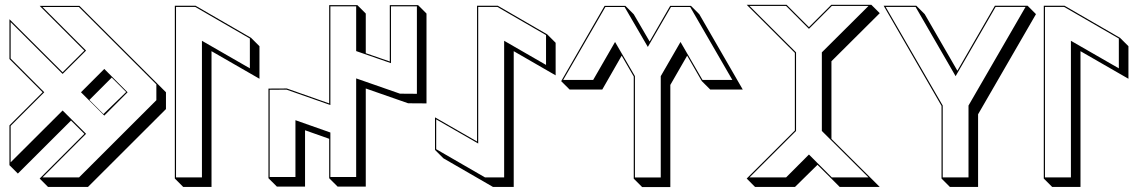

<svg xmlns="http://www.w3.org/2000/svg" viewBox="-20 -738 4690 792"><path d="M440.9 -418 348.6 -325.7 406.7 -267.6 500.5 -358.4ZM143.6 -713.9H307.6L629.9 -392.1L664.6 -357.4V-288.1L342.8 33.2H178.2L143.6 -1.5L328.1 -186L272.9 -240.7L53.7 -22L19 -56.6V-220.7L155.8 -357.4L19 -494.6V-658.7L238.3 -439.9L328.1 -529.3ZM155.3 -709 335 -529.3 238.3 -433.1 23.9 -647V-496.6L162.6 -357.4L23.9 -218.8V-68.4L238.3 -282.2L335 -186L155.3 -6.3H306.2L625 -324.7V-390.1L305.7 -709ZM410.2 -453.6 506.3 -357.4 410.2 -261.2 314 -357.4Z M786.6 -714.4 1015.6 -582 1050.3 -547.4V-413.1L852.5 -526.9V33.2H735.8L701.2 -1.5V-714.4ZM785.2 -709.5H706.1V-6.3H813V-569.8L1010.7 -456.1V-579.1Z M1587.9 -716.8H1704.6L1739.3 -682.1V-311.5L1663.6 -312L1488.8 -373V31.7H1372.6L1337.9 -2.9V-165.5L1238.3 -200.7V31.7H1122.1L1087.4 -2.9V-372.6L1163.1 -373L1337.9 -311.5V-716.8H1454.1L1488.8 -682.1V-518.6L1587.9 -484.4ZM1592.8 -711.9V-477.5L1449.2 -527.3V-711.9H1342.8V-304.7L1162.1 -368.2L1092.3 -367.7V-7.8H1198.7V-242.2L1342.8 -191.4V-7.8H1449.2V-414.6L1629.9 -351.6L1699.7 -351.1V-711.9Z M2013.7 33.2 1809.1 -85 1774.4 -119.6V-253.9L1947.8 -154.3V-714.4H2033.2L2237.3 -596.2L2272 -561.5V-427.2L2099.1 -526.9V33.2ZM1980.5 -6.3H2059.6V-569.8L2232.4 -470.2V-593.3L2031.7 -709.5H1952.6V-146L1779.3 -245.6V-122.6Z M2474.1 -713.9H2559.6L2594.2 -679.2L2659.7 -566.9L2744.6 -713.9H2830.1L2864.7 -679.2L3043.9 -368.7H2909.7L2875 -403.3L2814.5 -508.3L2745.1 -387.7V33.7H2628.9L2594.2 -1V-422.4L2544.4 -508.3L2464.4 -368.7H2329.6L2294.9 -403.3ZM2477.1 -709 2303.2 -408.2H2426.8L2517.1 -564.9L2599.1 -423.8V-5.9H2705.6V-423.8L2787.1 -564.9L2877.9 -408.2H3001L2827.1 -709H2747.6L2652.3 -544.4L2556.6 -709Z M3060.1 -718.3H3224.6L3316.9 -626L3409.2 -718.3H3574.2L3608.9 -683.6L3409.7 -485.4V-165L3574.2 -1.5L3608.9 33.2H3443.8L3409.2 -1.5L3352.1 -58.1L3259.3 33.2H3094.7L3060.1 -1.5L3258.8 -199.7V-520ZM3071.8 -713.4 3263.7 -522V-197.8L3071.8 -6.3H3222.7L3316.9 -100.6L3411.1 -6.3H3562.5L3370.1 -197.8V-522L3562.5 -713.4H3411.1L3316.9 -619.1L3222.7 -713.4Z M3625 -714.4H3759.8L3794.4 -679.7L3929.2 -446.3L4084 -714.4H4218.8L4253.4 -679.7L4014.6 -266.6V33.2H3898.4L3863.8 -1.5V-301.3ZM3633.3 -709.5 3868.7 -302.7V-6.3H3975.1V-302.7L4210.4 -709.5H4086.9L3921.9 -423.8L3756.8 -709.5Z M4371.1 -714.4 4600.1 -582 4634.8 -547.4V-413.1L4437 -526.9V33.2H4320.3L4285.6 -1.5V-714.4ZM4369.6 -709.5H4290.5V-6.3H4397.5V-569.8L4595.2 -456.1V-579.1Z"/></svg>

Font: KultiginGolge
Style: Regular
Weight: 400
Designer: facebook.com/biligbitig
Foundry: facebook.com/biligbitig
Version: Version 1.0